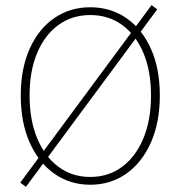

<svg xmlns="http://www.w3.org/2000/svg" viewBox="-20 -700 688 740"><path d="M80 20 58 4 564 -680 586 -664ZM328 12Q250 12 189.5 -30.5Q129 -73 94.5 -150.5Q60 -228 60 -332Q60 -436 94.5 -512.5Q129 -589 189.5 -630.5Q250 -672 328 -672Q406 -672 466.5 -630.5Q527 -589 561.5 -512.5Q596 -436 596 -332Q596 -228 561.5 -150.5Q527 -73 466.5 -30.5Q406 12 328 12ZM328 -18Q398 -18 450.5 -57Q503 -96 532.5 -166.5Q562 -237 562 -332Q562 -427 532.5 -496.5Q503 -566 450.5 -604Q398 -642 328 -642Q258 -642 205.5 -604Q153 -566 123.5 -496.5Q94 -427 94 -332Q94 -237 123.5 -166.5Q153 -96 205.5 -57Q258 -18 328 -18Z"/></svg>

Font: Source Sans Variable
Style: Regular
Weight: 200
Designer: Paul D. Hunt
Foundry: Adobe Systems Incorporated
Version: Version 3.006;hotconv 1.0.111;makeotfexe 2.5.65597